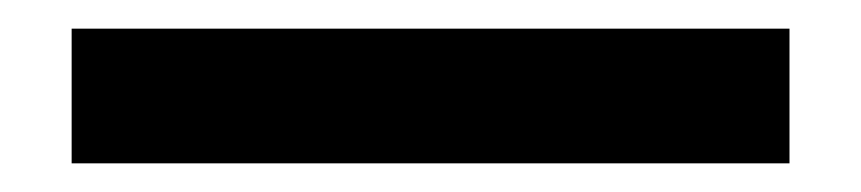

<svg xmlns="http://www.w3.org/2000/svg" viewBox="-20 62 601 134"><path d="M30 176V82H531V176Z"/></svg>

Font: IBM Plex Sans Thai Medm
Style: Regular
Weight: 500
Designer: Mike Abbink, Paul van der Laan, Pieter van Rosmalen, Ben Mitchell, Mark Frömberg
Foundry: Bold Monday
Version: Version 1.2